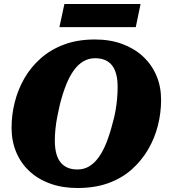

<svg xmlns="http://www.w3.org/2000/svg" viewBox="-20 -926 855 963"><path d="M369 17Q293 17 232 -5Q171 -27 127.5 -67.5Q84 -108 61 -163.5Q38 -219 38 -285Q38 -350 54 -413.5Q70 -477 102.5 -533.5Q135 -590 185 -634Q235 -678 302.5 -703Q370 -728 456 -728Q532 -728 593 -705.5Q654 -683 697.5 -642.5Q741 -602 764.5 -547Q788 -492 788 -425Q788 -360 772 -296.5Q756 -233 723 -176.5Q690 -120 640.5 -76Q591 -32 523.5 -7.5Q456 17 369 17ZM457 -634Q425 -634 398.5 -618.5Q372 -603 350.5 -573.5Q329 -544 312 -501.5Q295 -459 281 -405Q273 -371 267 -339.5Q261 -308 258 -278Q255 -248 255 -221Q255 -185 262 -157.5Q269 -130 283.5 -112Q298 -94 319 -85Q340 -76 368 -76Q401 -76 427 -91.5Q453 -107 474.5 -136.5Q496 -166 513 -208.5Q530 -251 544 -305Q554 -339 559.5 -371Q565 -403 567.5 -432.5Q570 -462 570 -489Q570 -526 563 -553Q556 -580 542 -598Q528 -616 506.5 -625Q485 -634 457 -634ZM303 -906H685L661 -790H278Z"/></svg>

Font: Roboto Serif 20pt ExtraBold
Style: Italic
Weight: 800
Italic angle: -10°
Version: Version 1.007